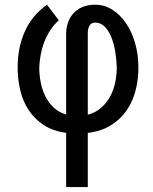

<svg xmlns="http://www.w3.org/2000/svg" viewBox="-20 -548 640 802"><path d="M256.3 6.8Q201.2 -0.5 162.8 -25.6Q124.5 -50.8 100.1 -87.6Q75.7 -124.5 64.7 -170.7Q53.7 -216.8 53.7 -266.6Q53.7 -349.6 83.7 -416.7Q113.8 -483.9 176.3 -528.3L225.6 -463.4Q203.6 -443.4 188.5 -419.4Q173.3 -395.5 163.8 -369.9Q154.3 -344.2 149.7 -317.9Q145 -291.5 144 -266.1Q144 -234.9 150.1 -203.6Q156.2 -172.4 169.4 -145.8Q182.6 -119.1 204.1 -98.9Q225.6 -78.6 256.3 -69.8V-407.7Q256.3 -431.2 263.7 -452.9Q271 -474.6 285.9 -491.5Q300.8 -508.3 323.7 -518.3Q346.7 -528.3 377.9 -528.3Q416 -528.3 448.7 -507.8Q481.4 -487.3 505.9 -451.9Q530.3 -416.5 544.2 -368.4Q558.1 -320.3 558.1 -265.6Q558.1 -216.3 546.4 -170.4Q534.7 -124.5 509.3 -87.4Q483.9 -50.3 443.8 -25.1Q403.8 0 346.7 7.3V233.4H256.3ZM346.7 -68.8Q379.4 -77.6 402.3 -97.7Q425.3 -117.7 439.9 -144.8Q454.6 -171.9 461.2 -203.4Q467.8 -234.9 467.8 -265.6Q466.8 -299.8 461.2 -333.5Q455.6 -367.2 444.6 -393.8Q433.6 -420.4 417 -437Q400.4 -453.6 377.9 -453.6Q361.8 -453.6 354.5 -441.9Q347.2 -430.2 346.7 -411.1Z"/></svg>

Font: Roboto Mono
Style: Regular
Weight: 400
Designer: Google
Version: Version 2.000985; 2015; ttfautohint (v1.3)